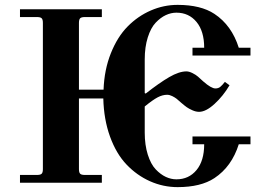

<svg xmlns="http://www.w3.org/2000/svg" viewBox="-20 -750 1076 788"><path d="M62 0V-32H132Q146 -32 151 -37Q156 -42 156 -56V-656Q156 -670 151 -675Q146 -680 132 -680H62V-712H398V-680H328Q314 -680 309 -675Q304 -670 304 -656V-382H405Q408 -464 435 -531.5Q462 -599 504 -641.5Q546 -684 599 -707Q652 -730 709 -730Q804 -730 860 -693Q931 -646 960 -554H1008V-522H770V-554H818Q818 -622 786.5 -660Q755 -698 704 -698Q682 -698 660.5 -688Q639 -678 619 -657Q599 -636 586.5 -596.5Q574 -557 574 -506V-368L578 -366Q634 -410 674.5 -433.5Q715 -457 745 -457Q756 -457 770 -450Q784 -443 792.5 -435.5Q801 -428 814 -416Q847 -387 864 -387Q876 -387 884 -393.5Q892 -400 903 -414L922 -400Q896 -356 860.5 -323.5Q825 -291 797 -291Q784 -291 769.5 -297.5Q755 -304 746.5 -310Q738 -316 724 -328Q712 -339 705 -344.5Q698 -350 687 -355.5Q676 -361 666 -361Q647 -361 627 -350.5Q607 -340 574 -313V-206Q574 -155 586.5 -115.5Q599 -76 619 -55Q639 -34 660.5 -24Q682 -14 704 -14Q755 -14 786.5 -52Q818 -90 818 -158H770V-190H1008V-158H960Q931 -66 860 -19Q804 18 709 18Q650 18 596 -6Q542 -30 499.5 -74.5Q457 -119 431.5 -189.5Q406 -260 404 -346H304V-56Q304 -42 309 -37Q314 -32 328 -32H398V0Z"/></svg>

Font: Old Standard TT
Style: Bold
Weight: 700
Designer: Alexey Kryukov <alexios@thessalonica.org.ru>
Version: Version 2.2